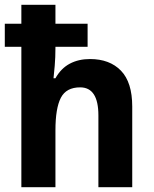

<svg xmlns="http://www.w3.org/2000/svg" viewBox="-20 -780 640 800"><path d="M211 -760V-681H345V-585H211V-581Q211 -541 208 -506Q205 -471 203 -454H211Q234 -495 270.5 -514.5Q307 -534 355 -534Q437 -534 484 -485.5Q531 -437 531 -336V0H390V-299Q390 -416 314 -416Q256 -416 233.5 -372.5Q211 -329 211 -237V0H69V-585H0V-681H69V-760Z"/></svg>

Font: Noto Sans Gujarati UI SemiCondensed
Style: Bold
Weight: 700
Width: 4
Designer: Jelle Bosma - Monotype Design Team, Universal Thirst
Foundry: Monotype Imaging Inc.
Version: Version 2.106; ttfautohint (v1.8.4.7-5d5b)